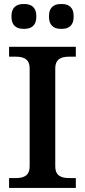

<svg xmlns="http://www.w3.org/2000/svg" viewBox="-20 -932 421 952"><path d="M254 -107V-593C254 -633 275 -651 323 -651H356V-700H25V-651H58C106 -651 127 -633 127 -593V-107C127 -67 106 -49 58 -49H25V0H356V-49H323C275 -49 254 -67 254 -107ZM37 -847C37 -810 58 -789 95 -789H102C139 -789 160 -810 160 -847V-854C160 -891 139 -912 102 -912H95C58 -912 37 -891 37 -854ZM223 -847C223 -810 244 -789 280 -789H288C325 -789 345 -810 345 -847V-854C345 -891 325 -912 288 -912H280C244 -912 223 -891 223 -854Z"/></svg>

Font: LT Superior Serif Semibold
Style: Regular
Weight: 600
Designer: Daniel Lyons
Foundry: LyonsType
Version: Version 2.120;FEAKit 1.0